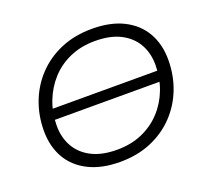

<svg xmlns="http://www.w3.org/2000/svg" viewBox="-121 -857 1103 1014"><g transform="rotate(-20 430.0 -350.0)"><path d="M391 6Q288 6 215 -30.5Q142 -67 104.5 -132.5Q67 -198 67 -285Q67 -371 96 -447Q125 -523 180.5 -581.5Q236 -640 314 -673Q392 -706 489 -706Q593 -706 665.5 -669.5Q738 -633 775.5 -567.5Q813 -502 813 -415Q813 -329 784 -253Q755 -177 699.5 -118.5Q644 -60 566 -27Q488 6 391 6ZM398 -60Q476 -60 539 -87.5Q602 -115 647 -164Q692 -213 716 -276.5Q740 -340 740 -412Q740 -480 710.5 -531Q681 -582 624 -611Q567 -640 482 -640Q404 -640 341 -612.5Q278 -585 233.5 -536Q189 -487 164.5 -423.5Q140 -360 140 -288Q140 -221 169.5 -169.5Q199 -118 256 -89Q313 -60 398 -60ZM90 -321 98 -380H789L781 -321Z"/></g></svg>

Font: MOST Montserrat
Style: Italic
Weight: 400
Italic angle: -11.3°
Designer: Julieta Ulanovsky
Foundry: Julieta Ulanovsky
Version: Version 8.000;March 11, 2024;FontCreator 15.0.0.2926 64-bit